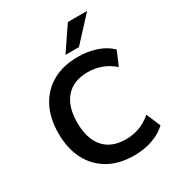

<svg xmlns="http://www.w3.org/2000/svg" viewBox="-218 -1076 1131 1224"><g transform="rotate(-30 347.5 -464.5)"><path d="M411 10Q303 10 224.5 -34Q146 -78 103.5 -159.5Q61 -241 61 -353Q61 -465 103.5 -546Q146 -627 224 -671Q302 -715 411 -715Q483 -715 545.5 -694Q608 -673 650 -632L606 -528Q561 -566 515 -582.5Q469 -599 415 -599Q312 -599 255.5 -535.5Q199 -472 199 -353Q199 -234 255 -170Q311 -106 415 -106Q469 -106 515 -122.5Q561 -139 606 -177L650 -73Q608 -33 545.5 -11.5Q483 10 411 10ZM350 -765 468 -939H610L449 -765Z"/></g></svg>

Font: Nunito Sans 10pt
Style: Bold
Weight: 700
Designer: Vernon Adams
Foundry: Vernon Adams
Version: Version 3.101;gftools[0.9.27]